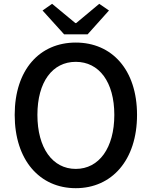

<svg xmlns="http://www.w3.org/2000/svg" viewBox="-20 -973 794 1006"><path d="M316 -793H439L551 -918L500 -953L379 -852H375L253 -953L203 -918ZM377 13C566 13 698 -134 698 -371C698 -608 566 -750 377 -750C188 -750 57 -608 57 -371C57 -134 188 13 377 13ZM377 -88C255 -88 176 -198 176 -371C176 -544 255 -649 377 -649C499 -649 579 -544 579 -371C579 -198 499 -88 377 -88Z"/></svg>

Font: Spoqa Han Sans Neo Medium
Style: Regular
Weight: 500
Designer: [Spoqa Han Sans Neo] Dong-huui Kim  Younghwa Kang  Yujin Lee  [Noto Sans] Ryoko NISHIZUKA  (kana & ideographs); Paul D. 
Foundry: Spoqa (http://www.spoqa-han-sans.com)
Version: Version 1.000